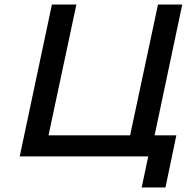

<svg xmlns="http://www.w3.org/2000/svg" viewBox="-20 -690 824 847"><path d="M67 0H634L605 137H710L758 -93H662L784 -670H677L554 -93H194L317 -670H209Z"/></svg>

Font: LT Wave Text Medium Italic
Style: Regular
Weight: 500
Designer: Daniel Lyons
Version: Version 2.5 (Glyphs App)